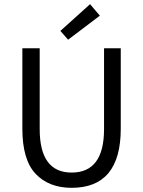

<svg xmlns="http://www.w3.org/2000/svg" viewBox="-20 -887 685 919"><path d="M323 12Q214 12 150.5 -55Q87 -122 87 -271V-656H170V-269Q170 -61 323 -61Q478 -61 478 -269V-656H558V-271Q558 12 323 12ZM306 -697 269 -739 411 -867 458 -812Z"/></svg>

Font: Toshiba Sans
Style: Regular
Weight: 400
Designer: Paul D. Hunt
Foundry: Toshiba Corporation
Version: Version 2.020;PS 2.0;hotconv 1.0.86;makeotf.lib2.5.63406